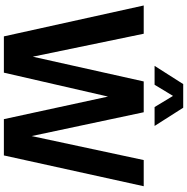

<svg xmlns="http://www.w3.org/2000/svg" viewBox="-7 -982 989 1016"><g transform="rotate(90 488.0 -474.5)"><path d="M173 0 9.5 -740H159L280.5 -153L411.5 -740H574.5L700.5 -147L827.5 -740H966L803 0H611L491.5 -551L365 0ZM329 -797.5 425.5 -949H550.5L647 -797.5H547L488 -895L429 -797.5Z"/></g></svg>

Font: Encode Sans Condensed Condensed
Style: Bold
Weight: 700
Width: 3
Designer: Multiple Designers
Foundry: Impallari Type
Version: Version 3.000; ttfautohint (v1.8.3) -l 8 -r 50 -G 200 -x 14 